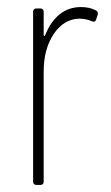

<svg xmlns="http://www.w3.org/2000/svg" viewBox="-20 -525 314 545"><path d="M253 -495Q260 -491 257 -482L253 -470Q250 -460 240 -465Q224 -472 205 -472Q161 -471 132.5 -428.5Q104 -386 104 -322V-10Q104 0 94 0H84Q74 0 74 -10V-491Q74 -501 84 -501H94Q104 -501 104 -491V-426Q104 -423 106 -423Q108 -423 109 -427Q124 -464 149.5 -484.5Q175 -505 210 -505Q235 -505 253 -495Z"/></svg>

Font: Barlow Condensed Thin
Style: Regular
Weight: 250
Width: 3
Designer: Jeremy Tribby
Foundry: Tribby Type
Version: Version 1.408